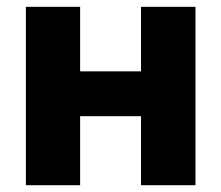

<svg xmlns="http://www.w3.org/2000/svg" viewBox="-20 -545 651 565"><path d="M56.2 0V-524.9H215.8V-335H395V-524.9H555.2V0H395V-203.1H215.8V0Z"/></svg>

Font: Rawline ExtraBold
Style: Regular
Weight: 800
Designer: Matt McInerney, Pablo Impallari, Rodrigo Fuenzalida
Foundry: Matt McInerney, Pablo Impallari, Rodrigo Fuenzalida
Version: Version 4.020;PS 004.020;hotconv 1.0.88;makeotf.lib2.5.64775